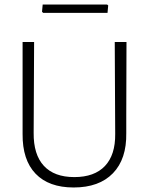

<svg xmlns="http://www.w3.org/2000/svg" viewBox="-20 -825 659 850"><path d="M454 -805 459 -801 456 -768H171L166 -773L169 -805ZM540 -639 539 -313V-236Q541 -121 480 -58Q419 5 306 5Q196 5 137.5 -56Q79 -117 80 -232V-639H131L129 -237Q128 -141 174 -91Q220 -41 309 -41Q398 -41 444.5 -90Q491 -139 490 -232L488 -639Z"/></svg>

Font: Alegreya Sans SC Light
Style: Regular
Weight: 300
Designer: Juan Pablo del Peral
Foundry: Huerta Tipografica
Version: Version 2.007